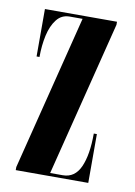

<svg xmlns="http://www.w3.org/2000/svg" viewBox="-66 -569 431 614"><g transform="rotate(10 149.0 -262.0)"><path d="M28 0V-10L154.5 -513.5H112.5Q86.5 -513.5 70.5 -493Q54.5 -472.5 47.2 -439.8Q40 -407 40 -369.5H30.5V-523.5H264.5V-513.5L138 -10H179Q218 -10 235.8 -49.8Q253.5 -89.5 253.5 -158.5H263.5V0Z"/></g></svg>

Font: Imbue 100pt SemiBold
Style: Regular
Weight: 600
Designer: Tyler Finck
Foundry: Etcetera Type Company
Version: Version 1.102; ttfautohint (v1.8.3)